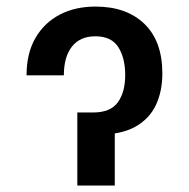

<svg xmlns="http://www.w3.org/2000/svg" viewBox="-20 -573 583 593"><path d="M62 -340.3Q62 -407.7 89.1 -455.1Q116.2 -502.4 164.1 -527.6Q211.9 -552.7 274.9 -552.7Q370.6 -552.7 426 -499.3Q481.4 -445.8 481.4 -346.2Q481.4 -290.5 461.2 -248Q440.9 -205.6 397.5 -181.4Q354 -157.2 283.7 -157.2H242.2V-225.6H267.6Q321.3 -225.6 344 -257.1Q366.7 -288.6 366.7 -341.3Q366.7 -393.6 345.5 -427.2Q324.2 -460.9 274.4 -460.9Q227.1 -460.9 202.1 -429Q177.2 -397 177.2 -340.3ZM218.8 -225.6H334.5V0H218.8Z"/></svg>

Font: Inter 20pt Medium
Style: Regular
Weight: 500
Version: Version 4.001;git-66647c0bb